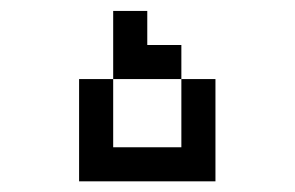

<svg xmlns="http://www.w3.org/2000/svg" viewBox="-20 -520 540 352"><path d="M125 -375V-187.5H375V-375H312.5Q312.5 -375 312.5 -250H187.5Q187.5 -250 187.5 -375ZM187.5 -375H312.5V-437.5H250V-500H187.5Q187.5 -500 187.5 -375Z"/></svg>

Font: BFUnifontExMono
Style: Regular
Weight: 500
Version: Version 15.0.06